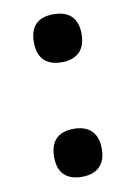

<svg xmlns="http://www.w3.org/2000/svg" viewBox="-69 -589 435 642"><g transform="rotate(-10 148.5 -268.0)"><path d="M158 -381C201 -381 239 -401 239 -463C239 -525 201 -544 158 -544C113 -544 77 -525 77 -463C77 -401 113 -381 158 -381ZM158 8C201 8 239 -12 239 -73C239 -135 201 -155 158 -155C113 -155 77 -135 77 -73C77 -12 113 8 158 8Z"/></g></svg>

Font: Noto Serif Bengali Condensed Black
Style: Regular
Weight: 900
Width: 3
Designer: Juan Bruce, Universal Thirst, Indian Type Foundry and the Monotype Design Team.
Foundry: Monotype Imaging Inc.
Version: Version 2.003